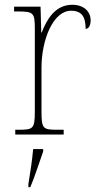

<svg xmlns="http://www.w3.org/2000/svg" viewBox="-20 -564 413 805"><path d="M44 0H247V-20H221C160 -20 154 -24 154 -97V-280C154 -398 203 -519 278 -519C323 -519 339 -493 339 -443C353 -443 360 -459 360 -479C360 -515 332 -544 283 -544C211 -544 176 -482 155 -428H153L150 -536H39V-516H51C121 -516 126 -512 126 -441V-97C126 -24 119 -20 59 -20H44ZM99 208V221H107C124 182 146 113 161 71V61H119C115 108 107 158 99 208Z"/></svg>

Font: Noto Serif Sinhala SemiCondensed Thin
Style: Regular
Weight: 100
Width: 4
Designer: Jelle Bosma - Monotype Design Team
Foundry: Monotype Imaging Inc.
Version: Version 2.007